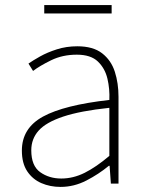

<svg xmlns="http://www.w3.org/2000/svg" viewBox="-20 -722 576 755"><path d="M218 13Q177 13 142.5 -2Q108 -17 87 -48.5Q66 -80 66 -130Q66 -218 149 -263.5Q232 -309 410 -329Q412 -372 402.5 -412.5Q393 -453 365 -480Q337 -507 282 -507Q226 -507 181 -485Q136 -463 110 -443L92 -472Q109 -484 137.5 -500Q166 -516 203.5 -528Q241 -540 284 -540Q346 -540 381.5 -512.5Q417 -485 431.5 -440Q446 -395 446 -341V0H416L411 -70H408Q368 -37 319.5 -12Q271 13 218 13ZM221 -20Q268 -20 313 -42.5Q358 -65 410 -109V-298Q296 -286 228.5 -263.5Q161 -241 132 -208.5Q103 -176 103 -131Q103 -70 138 -45Q173 -20 221 -20ZM154 -669V-702H419V-669Z"/></svg>

Font: Noto Sans TC Thin
Style: Regular
Weight: 100
Designer: Ryoko NISHIZUKA 西塚涼子 (kana, bopomofo & ideographs); Paul D. Hunt (Latin, Greek & Cyrillic); Sandoll Communications 산돌커뮤니
Foundry: Adobe
Version: Version 2.004-H2;hotconv 1.0.118;makeotfexe 2.5.65603